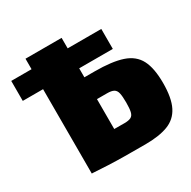

<svg xmlns="http://www.w3.org/2000/svg" viewBox="-176 -840 992 999"><g transform="rotate(-30 319.5 -341.0)"><path d="M-20 -507V-627H521V-507ZM380 -453Q485 -453 546 -432.5Q607 -412 633 -362Q659 -312 659 -223Q659 -133 633.5 -82.5Q608 -32 555 -12Q502 8 419 8Q349 8 296 7.5Q243 7 198.5 5Q154 3 108 0L123 -145Q148 -144 217 -143Q286 -142 380 -142Q406 -142 419.5 -149Q433 -156 437.5 -175.5Q442 -195 442 -231Q442 -268 437.5 -287.5Q433 -307 419.5 -314.5Q406 -322 380 -322H122V-453ZM319 -690V0H102V-690Z"/></g></svg>

Font: Exo 2 Black
Style: Regular
Weight: 900
Designer: Natanael Gama
Foundry: Natanael Gama
Version: Version 2.010